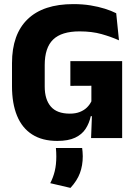

<svg xmlns="http://www.w3.org/2000/svg" viewBox="-20 -673 668 936"><path d="M259 14Q186 14 136.8 -17.5Q87.5 -49 63 -108.8Q38.5 -168.5 38.5 -252.5V-365Q38.5 -506 114.8 -579.5Q191 -653 337.5 -653Q382.5 -653 421 -646.8Q459.5 -640.5 491.2 -630.5Q523 -620.5 546.5 -608.5L560 -476.5Q522 -493.5 475.2 -506.8Q428.5 -520 368 -520Q280 -520 239 -480.2Q198 -440.5 198 -356V-251Q198 -188 227.8 -153.5Q257.5 -119 320.5 -119Q348.5 -119 369.2 -127.2Q390 -135.5 403.8 -149Q417.5 -162.5 425.5 -179V-301L446 -255L323 -254.5V-375H575.5V-106.5H422.5Q415 -72 397.2 -44.8Q379.5 -17.5 346.2 -1.8Q313 14 259 14ZM429 -131.5H575.5V0H424ZM380.5 48.5Q381.5 56.5 382.5 67.2Q383.5 78 383.5 88.5Q383.5 134 369.5 171.2Q355.5 208.5 323.5 243L225 220Q239.5 192 247 160.8Q254.5 129.5 254.5 90Q254.5 79.5 254 69.5Q253.5 59.5 252.5 48.5Z"/></svg>

Font: Anek Latin
Style: Bold
Weight: 700
Designer: Yesha Goshar
Foundry: Ek Type
Version: Version 1.003